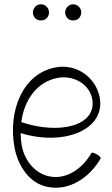

<svg xmlns="http://www.w3.org/2000/svg" viewBox="-20 -858 521 893"><path d="M208 -800C208 -810 204 -819 197 -827C190 -834 180 -838 170 -838C160 -838 151 -834 144 -827C137 -819 133 -810 133 -800C133 -790 137 -781 144 -773C151 -766 160 -763 170 -763C180 -763 190 -766 197 -773C204 -781 208 -790 208 -800ZM358 -800C358 -810 354 -819 347 -827C340 -834 330 -838 320 -838C310 -838 301 -834 294 -827C287 -819 283 -810 283 -800C283 -790 287 -781 294 -773C301 -766 310 -763 320 -763C330 -763 340 -766 347 -773C354 -781 358 -790 358 -800ZM448 -121C450 -125 443 -133 431 -140C419 -147 407 -150 405 -146C364 -75 292 -23 213 -37C144 -49 94 -111 81 -181C78 -200 76 -219 76 -239C277 -177 470 -254 444 -403C427 -498 336 -562 241 -545C86 -518 17 -343 47 -175C63 -85 118 -3 205 12C304 30 397 -32 448 -121ZM250 -496C323 -509 397 -466 409 -397C431 -273 257 -230 79 -290C92 -392 152 -479 250 -496Z"/></svg>

Font: Nupuram Condensed Thin
Style: Regular
Weight: 100
Width: 3
Designer: Santhosh Thottingal (santhosh.thottingal@gmail.com)
Foundry: SMC
Version: Version 1.000